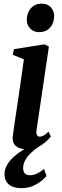

<svg xmlns="http://www.w3.org/2000/svg" viewBox="-20 -786 329 1025"><path d="M121 10.5Q97.5 10.5 80 3Q62.5 -4.5 54 -19.5Q45.5 -34.5 48 -57Q50 -74 54.5 -105Q59 -136 65.2 -177.8Q71.5 -219.5 78.8 -267.8Q86 -316 93.2 -367.5Q100.5 -419 107.5 -469L48.5 -493.5L54 -523.5L218.5 -549.5L241 -537L175 -91Q172.5 -73 177.5 -64.8Q182.5 -56.5 191.5 -56.5Q202 -56.5 212.5 -62.2Q223 -68 239 -83L251.5 -57Q243.5 -46.5 226.2 -30.5Q209 -14.5 182.5 -2Q156 10.5 121 10.5ZM188 -614.5Q159 -614.5 140.5 -634.5Q122 -654.5 123 -682.5Q124 -718.5 145.5 -742.5Q167 -766.5 202.5 -766.5Q234.5 -766.5 251.8 -746.8Q269 -727 269 -700.5Q269 -664 248 -639.2Q227 -614.5 188 -614.5ZM94 218.5Q48.5 218 26.2 197.8Q4 177.5 4 145.5Q4 119 17 95.8Q30 72.5 51.5 52.8Q73 33 99.5 16.8Q126 0.5 152.5 -12.5L174 -25L202 -12.5Q169.5 7.5 147.8 28Q126 48.5 114.8 69.2Q103.5 90 103.5 111.5Q103.5 130.5 113.2 140Q123 149.5 140.5 149.5Q158.5 149.5 177.2 140.8Q196 132 215 116L228 153.5Q209.5 177 174.2 197.8Q139 218.5 94 218.5Z"/></svg>

Font: Merriweather 60pt SemiBold
Style: Italic
Weight: 600
Italic angle: -7.8°
Version: Version 2.101